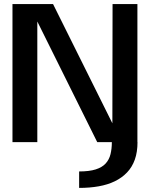

<svg xmlns="http://www.w3.org/2000/svg" viewBox="-20 -695 758 939"><path d="M367 224Q418.5 224 462.5 216.2Q506.5 208.5 541.5 191.5Q576.5 174.5 601.5 148.2Q626.5 122 639.5 85.2Q652.5 48.5 652.5 0H527Q527 32.5 520.5 59Q514 85.5 496.8 104.5Q479.5 123.5 448 133.5Q416.5 143.5 367 143.5ZM41 0H162.5V-618H148.5L455.5 0H652V-675H530.5L529.5 -58H546.5L239.5 -675H41Z"/></svg>

Font: Anybody UltraCondensed Thin Medium
Style: Regular
Weight: 500
Version: Version 1.111